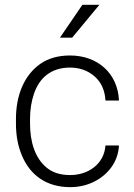

<svg xmlns="http://www.w3.org/2000/svg" viewBox="-20 -769 556 799"><path d="M272 -40.5C231.4 -40.5 199.2 -50.8 174.8 -70.8C125.5 -110.8 105 -179.2 105 -253.9V-274.4C105 -312 110.4 -346.7 121.6 -379.4C143.6 -443.8 191.4 -487.8 271.5 -487.8C311 -487.8 345.2 -475.6 373.5 -451.2C401.4 -426.8 416.5 -393.1 418.9 -350.6H475.1C470.2 -465.3 384.8 -538.1 271.5 -538.1C222.2 -538.1 181.2 -526.4 147.9 -503.4C81.1 -456.5 46.4 -373.5 46.4 -274.4V-253.9C46.4 -204.6 54.7 -160.2 71.8 -120.6C105.5 -40.5 172.9 9.8 272 9.8C307.6 9.8 340.8 2.4 371.1 -12.7C431.2 -42.5 471.7 -96.7 475.1 -163.6H418.9C413.1 -84 344.7 -40.5 272 -40.5ZM280.3 -612.3 393.6 -749H322.8L229.5 -612.3Z"/></svg>

Font: Vazirmatn ExtraLight
Style: Regular
Weight: 200
Designer: Saber Rastikerdar
Foundry: Saber Rastikerdar
Version: Version 33.003